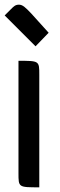

<svg xmlns="http://www.w3.org/2000/svg" viewBox="-22 -797 258 821"><path d="M57 -56C57 4 57 4 146 4V-477C146 -537 146 -537 57 -537ZM-2 -731 130 -599 186 -657 111 -740C87 -765 75 -777 59 -777C44 -777 37 -770 25 -758Z"/></svg>

Font: Economica
Style: Bold
Weight: 700
Designer: Vicente Lamonaca
Foundry: Vicente Lamonaca
Version: Version 1.100